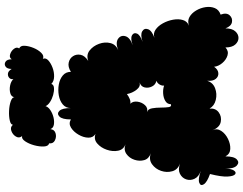

<svg xmlns="http://www.w3.org/2000/svg" viewBox="-126 -858 1008 795"><g transform="rotate(-90 377.5 -460.0)"><path d="M55 -94Q21 -106 12.5 -119.5Q4 -133 19 -138.5Q34 -144 68 -132Q43 -141 35 -158.5Q27 -176 33 -193Q39 -210 56 -218.5Q73 -227 99 -218Q73 -227 66.5 -250Q60 -273 68 -296.5Q76 -320 95.5 -334Q115 -348 141 -339Q118 -347 112.5 -366.5Q107 -386 114 -407Q121 -428 138 -440Q155 -452 178 -444Q156 -452 151.5 -474.5Q147 -497 155.5 -521.5Q164 -546 181.5 -561Q199 -576 221 -568Q205 -578 205.5 -598Q206 -618 218 -638.5Q230 -659 247 -669.5Q264 -680 281 -670Q281 -706 293 -717.5Q305 -729 316.5 -717.5Q328 -706 328 -670Q328 -691 343 -703.5Q358 -716 380.5 -720Q403 -724 425.5 -720Q448 -716 463 -703.5Q478 -691 478 -670Q499 -683 516.5 -679Q534 -675 543 -661Q552 -647 548.5 -629.5Q545 -612 523 -598Q548 -607 566.5 -592.5Q585 -578 594 -553.5Q603 -529 597 -506Q591 -483 567 -474Q599 -486 615 -474.5Q631 -463 625.5 -444Q620 -425 588 -414Q616 -424 629 -417Q642 -410 636.5 -396.5Q631 -383 602 -373Q632 -383 646 -374.5Q660 -366 654.5 -350.5Q649 -335 619 -324Q637 -330 652.5 -319.5Q668 -309 679 -289Q690 -269 694 -246.5Q698 -224 692.5 -206Q687 -188 669 -181Q689 -188 705 -179Q721 -170 732 -151.5Q743 -133 746 -112Q749 -91 742 -74Q735 -57 715 -50Q724 -26 712.5 -13Q701 0 684 -3Q667 -6 658 -30Q658 -3 646 10.5Q634 24 618.5 24Q603 24 591 10.5Q579 -3 579 -30Q564 -16 546 -21.5Q528 -27 514.5 -43Q501 -59 499 -77Q488 -61 473.5 -59.5Q459 -58 449 -70Q439 -82 441 -106Q434 -82 410.5 -73Q387 -64 362 -70Q337 -76 326 -96Q328 -71 310.5 -58Q293 -45 270.5 -49.5Q248 -54 236 -84Q245 -65 233.5 -47.5Q222 -30 200.5 -19.5Q179 -9 158.5 -10Q138 -11 128 -30Q128 5 115.5 17Q103 29 90 17Q77 5 77 -30Q77 -6 69.5 5Q62 16 54 10Q46 4 44.5 -21Q43 -46 55 -94ZM344 -256Q344 -271 357.5 -279Q371 -287 389 -288Q407 -289 421 -284Q420 -293 425.5 -302.5Q431 -312 441 -316Q425 -319 417.5 -334Q410 -349 413.5 -364.5Q417 -380 435 -386Q418 -380 404 -398Q390 -416 386 -438Q377 -431 366 -426.5Q355 -422 346 -424Q357 -413 354.5 -394.5Q352 -376 340 -363Q328 -350 311 -355Q324 -351 327 -334Q330 -317 330 -297.5Q330 -278 332 -265Q334 -252 344 -256ZM428 -751Q425 -741 411.5 -740Q398 -739 382 -743.5Q366 -748 353 -756.5Q340 -765 336 -775Q333 -764 319.5 -755Q306 -746 289.5 -742Q273 -738 259 -740.5Q245 -743 241 -755Q239 -738 224 -733.5Q209 -729 194.5 -736Q180 -743 182 -760Q170 -763 169 -781.5Q168 -800 174 -822Q180 -844 190.5 -859.5Q201 -875 212 -872Q202 -884 210 -897.5Q218 -911 233.5 -916.5Q249 -922 259 -910Q259 -919 276.5 -923Q294 -927 316.5 -926Q339 -925 356 -919Q373 -913 373 -904Q375 -917 390 -921Q405 -925 422 -921.5Q439 -918 448 -908Q446 -919 453.5 -925.5Q461 -932 471.5 -930.5Q482 -929 490 -915Q490 -934 500 -940.5Q510 -947 520 -940.5Q530 -934 530 -915Q537 -926 551 -921.5Q565 -917 573.5 -905.5Q582 -894 575 -884Q587 -879 586 -861.5Q585 -844 577 -824.5Q569 -805 556.5 -792.5Q544 -780 532 -786Q537 -774 525.5 -763.5Q514 -753 495.5 -746Q477 -739 458 -739.5Q439 -740 428 -751Z"/></g></svg>

Font: Rubik Bubbles
Style: Regular
Weight: 400
Designer: Hubert and Fischer, NaN
Foundry: Hubert and Fischer, NaN
Version: Version 2.200